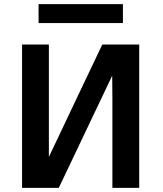

<svg xmlns="http://www.w3.org/2000/svg" viewBox="-20 -911 792 931"><path d="M167 -799V-891H576V-799ZM87 0V-695H217V-260V-150Q263 -248 351 -432.5Q439 -617 476 -695H655V0H525V-433Q525 -452 524.5 -489Q524 -526 524 -544L265 0Z"/></svg>

Font: Coval
Style: ExtraBold
Weight: 800
Foundry: Context Ltd
Version: Version 001.000